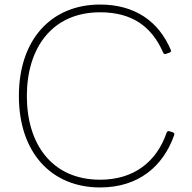

<svg xmlns="http://www.w3.org/2000/svg" viewBox="-20 -796 843 844"><path d="M741 -214 725 -219C720 -221 715 -219 713 -214C668 -83 567 -6 420 -6C209 -6 98 -162 98 -374C98 -585 209 -742 420 -742C561 -742 648 -679 698 -563C701 -559 705 -557 709 -559L726 -565C731 -567 733 -571 731 -576C678 -702 573 -776 420 -776C206 -776 63 -623 63 -374C63 -125 206 28 420 28C590 28 698 -66 746 -203C747 -209 745 -212 741 -214Z"/></svg>

Font: LINE Seed JP_OTF Thin
Style: Regular
Weight: 250
Designer: LY Corporation & Fontrix & Fontworks
Version: Version 1.007